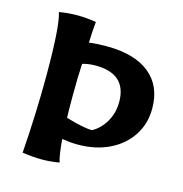

<svg xmlns="http://www.w3.org/2000/svg" viewBox="-86 -612 666 697"><g transform="rotate(15 247.0 -263.5)"><path d="M58 0Q69 -154 69 -295Q69 -479 53 -527Q86 -533 123 -533Q153 -533 192 -527Q188 -488 187 -448Q215 -452 253 -452Q358 -452 414.5 -406.5Q471 -361 471 -276Q471 -219 442 -174.5Q413 -130 361.5 -105Q310 -80 243 -80Q216 -80 184 -85Q189 -22 197 0Q164 6 131 6Q99 6 58 0ZM349 -268Q349 -374 232 -374Q205 -374 183 -367Q180 -318 180 -244Q180 -185 181 -164Q246 -144 280 -144Q310 -160 329.5 -193.5Q349 -227 349 -268Z"/></g></svg>

Font: Mirza SemiBold
Style: Regular
Weight: 600
Designer: Arabic design by Kourosh Beigpour, Latin design by Eduardo Tunni, engineering by Lasse Fister
Version: Version 1.0010g